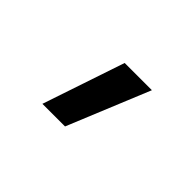

<svg xmlns="http://www.w3.org/2000/svg" viewBox="-54 -351 708 708"><g transform="rotate(45 300.0 2.5)"><path d="M181 163 289 -158H431L299 163Z"/></g></svg>

Font: Iosevka Curly Extended
Style: Bold
Weight: 700
Width: 7
Monospace: yes
Designer: Belleve Invis
Foundry: Belleve Invis
Version: Version 11.1.0; ttfautohint (v1.8.3)